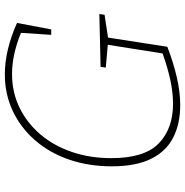

<svg xmlns="http://www.w3.org/2000/svg" viewBox="-6 -734 747 774"><g transform="rotate(-90 367.0 -346.5)"><path d="M330 7Q256 7 200.5 -21Q145 -49 114.5 -110Q84 -171 84 -269Q84 -362 111 -440.5Q138 -519 188 -577Q238 -635 306 -667.5Q374 -700 455 -700Q552 -700 662 -651L636 -513H614L622 -635Q578 -653 536.5 -662Q495 -671 456 -671Q383 -671 321 -641Q259 -611 213 -557Q167 -503 142 -430Q117 -357 117 -271Q117 -137 176.5 -79.5Q236 -22 336 -22Q382 -22 432.5 -33Q483 -44 539 -64L574 -285L482 -293L485 -314L698 -319L695 -298L603 -284L566 -45Q501 -20 442 -6.5Q383 7 330 7Z"/></g></svg>

Font: Bitter ExtraLight
Style: Italic
Weight: 200
Italic angle: -9°
Designer: Sol Matas, and Bitter project Authors
Foundry: Sol Matas
Version: Version 2.001